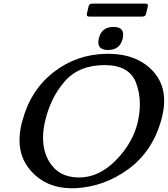

<svg xmlns="http://www.w3.org/2000/svg" viewBox="-20 -1013 927 1061"><path d="M490.2 -993.2H783.2Q800.3 -993.2 796.9 -978.5L787.1 -936.5Q783.7 -921.4 766.6 -921.4H473.6Q456.5 -921.4 460 -936.5L469.7 -978.5Q473.1 -993.2 490.2 -993.2ZM557.6 -653.3Q415 -652.8 336.9 -562.5Q258.8 -472.2 229 -342.8Q217.8 -294.4 217.8 -252Q217.8 -179.7 250 -123Q301.8 -33.2 414.1 -32.2H416.5Q526.4 -32.2 620.1 -127Q714.4 -223.1 741.7 -339.8L742.2 -342.8Q752.9 -391.6 752.9 -437Q752.9 -501.5 731 -557.6Q692.9 -653.3 557.6 -653.3ZM571.8 -715.8H576.7Q739.7 -715.8 829.1 -615.7Q887.2 -550.3 887.2 -456.1Q887.2 -416 876.5 -371.1Q873.5 -357.4 869.6 -343.8Q819.3 -172.4 687.5 -77.1Q556.2 18.1 399.9 26.9Q388.7 27.3 377 27.3Q235.8 27.3 149.9 -69.8Q87.9 -139.6 87.9 -238.8Q87.9 -280.3 98.6 -326.7Q100.6 -335.4 103.5 -344.7Q148.4 -514.6 276.4 -614.3Q404.3 -713.9 571.8 -715.8ZM606.9 -864.3Q660.6 -864.3 660.6 -821.8Q660.6 -812.5 658.2 -800.8Q643.6 -736.8 577.1 -736.8Q523.4 -736.8 523.4 -779.3Q523.4 -789.1 526.4 -800.8Q541 -864.3 606.9 -864.3Z"/></svg>

Font: Caudex
Style: Bold
Weight: 700
Italic angle: -13°
Version: Version 1.04